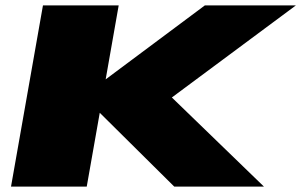

<svg xmlns="http://www.w3.org/2000/svg" viewBox="-20 -695 1122 715"><path d="M21 0 140 -675H422L373.5 -399.5L743 -675H1082L620 -332L963 0H629L351.5 -275L303 0Z"/></svg>

Font: Anybody UltraExpanded Black
Style: Italic
Weight: 900
Width: 9
Italic angle: -10°
Designer: Tyler Finck
Foundry: Etcetera Type Company
Version: Version 1.010; ttfautohint (v1.8.3) -l 8 -r 50 -G 200 -x 14 